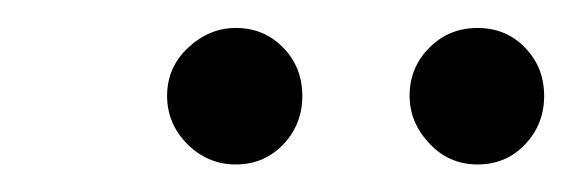

<svg xmlns="http://www.w3.org/2000/svg" viewBox="-20 -670 411 138"><path d="M371.1 -601.1Q371.1 -580.6 357.4 -566.2Q343.8 -551.8 323.2 -551.8Q302.7 -551.8 288.6 -566.9Q274.4 -582 274.4 -601.1Q274.4 -621.6 288.6 -635.7Q302.7 -649.9 323.2 -649.9Q343.8 -649.9 357.4 -635.7Q371.1 -621.6 371.1 -601.1ZM197.3 -601.1Q197.3 -580.6 183.6 -566.2Q169.9 -551.8 149.4 -551.8Q129.4 -551.8 114.7 -566.4Q100.1 -581.1 100.1 -601.1Q100.1 -621.6 115.2 -635.7Q130.4 -649.9 149.4 -649.9Q169.9 -649.9 183.6 -635.7Q197.3 -621.6 197.3 -601.1Z"/></svg>

Font: Tinos
Style: Italic
Weight: 400
Italic angle: -16.333°
Designer: Steve Matteson
Foundry: Monotype Imaging Inc.
Version: Version 1.32